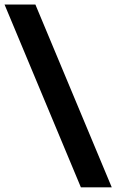

<svg xmlns="http://www.w3.org/2000/svg" viewBox="-25 -694 508 839"><path d="M463.3 124.5H328.4L-5.2 -674.3H129.6Z"/></svg>

Font: Anek Tamil Medium
Style: Regular
Weight: 500
Designer: Aadarsh Rajan (Tamil), Yesha Goshar (Latin)
Foundry: Ek Type
Version: Version 1.003